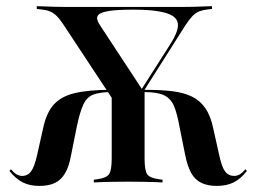

<svg xmlns="http://www.w3.org/2000/svg" viewBox="-20 -591 830 622"><path d="M371.8 -229 185.5 -511.3Q173.4 -529.8 162.9 -539.9Q152.4 -550 140.7 -554.4Q129 -558.9 112.9 -560.5L99.2 -562.1V-571Q110.5 -571 125 -570.2Q139.5 -569.4 157.7 -569Q175.8 -568.5 196 -568.5H200H567.7H570.2Q591.1 -568.5 608.9 -569Q626.6 -569.4 641.5 -570.2Q656.5 -571 666.9 -571V-562.1L653.2 -560.5Q637.9 -558.9 626.2 -554.4Q614.5 -550 604.4 -539.9Q594.4 -529.8 581.5 -510.5L403.2 -229ZM108.1 11.3Q76.6 11.3 54 0Q31.5 -11.3 10.5 -37.1L15.3 -42.7Q25.8 -30.6 33.5 -26.2Q41.1 -21.8 50.8 -21Q70.2 -21 81 -36.3Q91.9 -51.6 100 -87.9L119.4 -174.2Q129.8 -225 154 -252Q178.2 -279 223 -289.5Q267.7 -300 339.5 -300H365.3L368.5 -292.7H342.7Q304 -292.7 282.7 -284.7Q261.3 -276.6 250 -252.4Q238.7 -228.2 229 -181.5L210.5 -89.5Q204 -52.4 191.1 -30.2Q178.2 -8.1 158.1 1.6Q137.9 11.3 108.1 11.3ZM387.1 -2.4Q365.3 -2.4 346.4 -2Q327.4 -1.6 311.7 -1.2Q296 -0.8 283.9 0V-8.9L296 -10.5Q325 -14.5 333.5 -27Q341.9 -39.5 341.9 -78.2V-308.1L414.5 -254L448.4 -308.9V-78.2Q448.4 -39.5 456.5 -27Q464.5 -14.5 494.4 -10.5L506.5 -8.9V0Q495.2 -0.8 479 -1.2Q462.9 -1.6 444 -2Q425 -2.4 403.2 -2.4H394.4ZM682.3 11.3Q653.2 11.3 632.7 1.6Q612.1 -8.1 599.6 -30.2Q587.1 -52.4 579.8 -89.5L561.3 -181.5Q554 -222.6 544 -246.8Q533.9 -271 512.5 -281.9Q491.1 -292.7 447.6 -292.7H427.4L431.5 -300H450.8Q500.8 -300 537.9 -295.6Q575 -291.1 601.6 -278.2Q628.2 -265.3 645.6 -239.9Q662.9 -214.5 671 -174.2L690.3 -87.9Q698.4 -50 709.3 -35.5Q720.2 -21 739.5 -21Q749.2 -21.8 756.9 -26.2Q764.5 -30.6 775 -42.7L779.8 -37.1Q759.7 -11.3 736.7 0Q713.7 11.3 682.3 11.3ZM421 -274.2 531.5 -447.6Q544.4 -467.7 551.2 -485.1Q558.1 -502.4 556 -516.1Q554 -529.8 539.1 -539.5Q524.2 -549.2 493.1 -554.4Q462.1 -559.7 412.1 -559.7Q360.5 -559.7 334.3 -555.6Q308.1 -551.6 300 -544Q291.9 -536.3 295.6 -525.8Q299.2 -515.3 308.9 -501.6L443.5 -296.8Z"/></svg>

Font: Playfair 144pt SemiCondensed SemiBold
Style: Regular
Weight: 600
Width: 4
Designer: Claus Eggers Sørensen
Foundry: Claus Eggers Sørensen
Version: Version 2.203